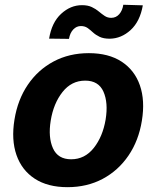

<svg xmlns="http://www.w3.org/2000/svg" viewBox="-20 -776 629 807"><path d="M269.9 -612.6 186.4 -613.6Q197.4 -681.5 236.9 -717.9Q276.3 -754.3 324.6 -754.3Q349.1 -754.3 365.9 -746.3Q382.8 -738.3 395.4 -727.6Q408 -717 420.1 -709Q432.2 -701 447.4 -701Q467.7 -701 481.2 -716.4Q494.7 -731.9 498.2 -756L580.3 -753.6Q568.5 -686.1 529.3 -650Q490.1 -614 441.4 -613.3Q415.1 -613.3 398.6 -621.3Q382.1 -629.3 370.6 -639.9Q359 -650.6 347.7 -658.6Q336.3 -666.5 320 -666.5Q301.5 -666.5 287.8 -652Q274.1 -637.4 269.9 -612.6ZM263.8 10.7Q180.4 10.7 125.9 -25Q71.4 -60.7 49.2 -124.6Q27 -188.6 40.8 -273.1Q54.3 -356.9 96.9 -419.7Q139.6 -482.6 205.3 -517.6Q271 -552.6 353.3 -552.6Q436.4 -552.6 491.1 -516.9Q545.8 -481.2 568 -417.3Q590.2 -353.3 576.3 -268.5Q562.9 -185 520.1 -122.2Q477.3 -59.3 411.8 -24.3Q346.2 10.7 263.8 10.7ZM279.1 -106.5Q336.3 -106.5 374.1 -154.1Q411.9 -201.7 424 -273.8Q435.4 -344.5 414.8 -390.8Q394.2 -437.1 338.1 -437.1Q280.5 -437.1 242.7 -389.2Q204.9 -341.3 193.2 -269.2Q181.8 -198.9 202.6 -152.7Q223.4 -106.5 279.1 -106.5Z"/></svg>

Font: Inter UI
Style: Bold Italic
Weight: 700
Italic angle: 9.39999°
Designer: Rasmus Andersson
Foundry: rsms
Version: 3.2;8d6f07862